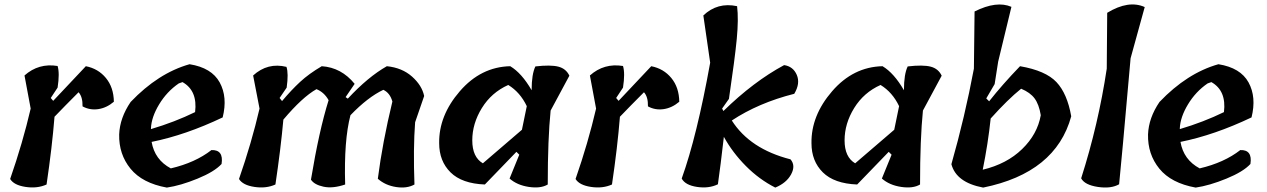

<svg xmlns="http://www.w3.org/2000/svg" viewBox="-20 -850 5742 870"><path d="M210 -406 221 -393Q363 -544 369 -550Q425 -539 460 -496.5Q495 -454 496 -389Q463 -361 425 -355.5Q387 -350 354 -368Q355 -411 336 -432Q272 -368 227 -321Q216 -183 191 -14Q149 5 96 -3Q43 -11 26 -39Q83 -203 119 -358L91 -508Q155 -565 241 -551Q251 -518 241 -453Z M839 -559Q939 -543 975.5 -476.5Q1012 -410 989 -318Q821 -238 667 -207Q681 -126 754 -87Q865 -113 938 -170Q994 -172 984 -107Q952 -72 875 -40.5Q798 -9 736 0Q625 -20 571.5 -85.5Q518 -151 520 -241Q523 -316 572 -388Q697 -519 839 -559ZM664 -268V-265Q772 -297 864 -342Q876 -439 807 -478L790 -472Q736 -435 701 -377Q666 -319 664 -268Z M1544 -14Q1488 5 1446 -4Q1404 -13 1389 -36Q1426 -259 1469 -396Q1449 -432 1414 -446Q1350 -410 1264 -308Q1252 -175 1228 -14Q1186 5 1133 -3Q1080 -11 1063 -39Q1120 -203 1156 -358L1127 -508Q1193 -568 1278 -547Q1288 -518 1279 -453L1247 -406L1258 -392Q1300 -442 1340 -479Q1380 -516 1438 -550Q1527 -544 1587 -470L1546 -410L1556 -403Q1648 -502 1733 -550Q1802 -543 1847 -503Q1892 -463 1902 -415L1861 -296Q1852 -177 1858 -14Q1824 5 1775 -2.5Q1726 -10 1692 -40Q1713 -204 1758 -390Q1747 -429 1717 -443Q1647 -410 1568 -328Q1538 -214 1544 -14Z M2320 -162 2177 -14Q2073 -18 2021.5 -69Q1970 -120 1970 -201Q1968 -326 2063.5 -436.5Q2159 -547 2292 -550Q2344 -519 2389 -441V-442Q2389 -514 2406 -549Q2475 -557 2510 -548Q2545 -539 2560 -507L2475 -349Q2462 -220 2462 -14Q2430 5 2376.5 -3Q2323 -11 2289 -41L2333 -149ZM2168 -110Q2230 -163 2345 -262L2367 -369Q2337 -432 2283 -465Q2207 -431 2163.5 -360.5Q2120 -290 2120 -214Q2120 -138 2168 -110Z M2772 -406 2783 -393Q2925 -544 2931 -550Q2987 -539 3022 -496.5Q3057 -454 3058 -389Q3025 -361 2987 -355.5Q2949 -350 2916 -368Q2917 -411 2898 -432Q2834 -368 2789 -321Q2778 -183 2753 -14Q2711 5 2658 -3Q2605 -11 2588 -39Q2645 -203 2681 -358L2653 -508Q2717 -565 2803 -551Q2813 -518 2803 -453Z M3252 -358 3258 -347Q3394 -480 3533 -555Q3574 -549 3590.5 -510.5Q3607 -472 3579 -425Q3417 -384 3296 -304Q3378 -175 3562 -128Q3586 -100 3565 -60.5Q3544 -21 3493 0Q3420 -37 3359.5 -98Q3299 -159 3260 -230Q3245 -99 3233 -15Q3192 5 3138.5 -3Q3085 -11 3069 -41Q3138 -233 3198 -566L3167 -780Q3231 -841 3320 -822Q3327 -763 3318.5 -674Q3310 -585 3283 -402Z M4007 -162 3864 -14Q3760 -18 3708.5 -69Q3657 -120 3657 -201Q3655 -326 3750.5 -436.5Q3846 -547 3979 -550Q4031 -519 4076 -441V-442Q4076 -514 4093 -549Q4162 -557 4197 -548Q4232 -539 4247 -507L4162 -349Q4149 -220 4149 -14Q4117 5 4063.5 -3Q4010 -11 3976 -41L4020 -149ZM3855 -110Q3917 -163 4032 -262L4054 -369Q4024 -432 3970 -465Q3894 -431 3850.5 -360.5Q3807 -290 3807 -214Q3807 -138 3855 -110Z M4449 -404 4462 -391Q4522 -467 4602 -550Q4718 -530 4767 -478Q4816 -426 4834 -323Q4764 -67 4435 0Q4313 -23 4291 -106Q4352 -320 4393 -539L4396 -798Q4496 -848 4563 -819L4503 -571L4487 -469ZM4433 -81Q4542 -107 4611.5 -174.5Q4681 -242 4696 -328Q4688 -377 4668 -404Q4648 -431 4607 -448Q4547 -400 4469 -313Q4457 -199 4433 -81Z M4995 -539 4997 -792Q5094 -851 5167 -818L5103 -586Q5060 -99 5051 -15Q5014 6 4954.5 -3Q4895 -12 4879 -42Q4957 -286 4995 -539Z M5501 -559Q5601 -543 5637.5 -476.5Q5674 -410 5651 -318Q5483 -238 5329 -207Q5343 -126 5416 -87Q5527 -113 5600 -170Q5656 -172 5646 -107Q5614 -72 5537 -40.5Q5460 -9 5398 0Q5287 -20 5233.5 -85.5Q5180 -151 5182 -241Q5185 -316 5234 -388Q5359 -519 5501 -559ZM5326 -268V-265Q5434 -297 5526 -342Q5538 -439 5469 -478L5452 -472Q5398 -435 5363 -377Q5328 -319 5326 -268Z"/></svg>

Font: Tillana SemiBold
Style: Regular
Weight: 600
Designer: Lipi Raval (Devanagari, Latin), Jonny Pinhorn (Latin)
Foundry: Indian Type Foundry
Version: Version 2.003;PS 1.0;hotconv 1.0.79;makeotf.lib2.5.61930; tt